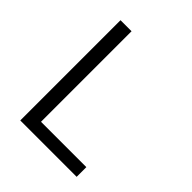

<svg xmlns="http://www.w3.org/2000/svg" viewBox="-186 -776 902 902"><g transform="rotate(45 265.0 -325.0)"><path d="M469.2 -56.6V7.8H94.7V-658.2H168V-56.6Z"/></g></svg>

Font: AzarMehrMonospaced
Style: SansBold
Weight: 1
Designer: Amin Abedi
Version: Version 1.00